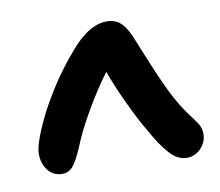

<svg xmlns="http://www.w3.org/2000/svg" viewBox="-61 -559 717 625"><g transform="rotate(-10 298.0 -246.5)"><path d="M101.1 -23.9Q70.8 -23.9 53.5 -46.6Q36.1 -69.3 36.1 -101.1Q36.1 -127.4 59.3 -181.4Q82.5 -235.4 113.8 -286.1Q162.1 -366.2 226.1 -435.1Q278.8 -487.8 327.1 -487.8Q355 -487.8 372.8 -472.4Q390.6 -457 405.8 -420.9Q409.7 -411.6 424.1 -375.7Q438.5 -339.8 451.7 -309.1Q464.8 -278.3 477.1 -252Q508.8 -181.2 553.2 -125Q562 -112.3 565.7 -106.7Q569.3 -101.1 572.3 -92.3Q575.2 -83.5 575.2 -73.2Q575.2 -44.9 555.4 -24.9Q535.6 -4.9 508.8 -4.9Q479 -4.9 452.4 -34.2Q425.8 -63.5 397 -116.2Q374.5 -153.3 345.7 -214.6Q316.9 -275.9 298.8 -326.2Q262.7 -277.8 225.3 -213.9Q188 -149.9 166 -94.2Q150.4 -58.1 136.5 -41Q122.6 -23.9 101.1 -23.9Z"/></g></svg>

Font: Shantell Sans Irregular
Style: Regular
Weight: 600
Designer: Stephen Nixon, Anya Danilova, Shantell Martin
Foundry: Arrow Type
Version: Version 1.006;[9816181b4]